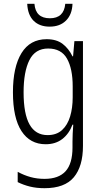

<svg xmlns="http://www.w3.org/2000/svg" viewBox="-20 -748 529 1009"><path d="M225 -542Q277 -542 309 -517.5Q341 -493 361 -452H364L371 -532H416V19Q416 126 368 183.5Q320 241 214 241Q172 241 137.5 232.5Q103 224 73 209V155Q106 173 140.5 182.5Q175 192 214 192Q288 192 324.5 152Q361 112 361 27V-4Q361 -24 362 -46Q363 -68 365 -93H361Q343 -45 307.5 -17.5Q272 10 220 10Q138 10 93 -59Q48 -128 48 -263Q48 -396 93 -469Q138 -542 225 -542ZM233 -493Q165 -493 134.5 -432Q104 -371 104 -263Q104 -149 135.5 -93.5Q167 -38 230 -38Q277 -38 306 -64.5Q335 -91 348.5 -136Q362 -181 362 -237V-294Q362 -387 332 -440Q302 -493 233 -493ZM361 -728Q359 -672 327 -640Q295 -608 241 -608Q188 -608 157 -638.5Q126 -669 123 -728H161Q167 -652 242 -652Q316 -652 323 -728Z"/></svg>

Font: Noto Sans Lao Condensed Light
Style: Regular
Weight: 300
Width: 3
Designer: Monotype Design Team
Foundry: Monotype Imaging Inc.
Version: Version 2.003; ttfautohint (v1.8.4.7-5d5b)